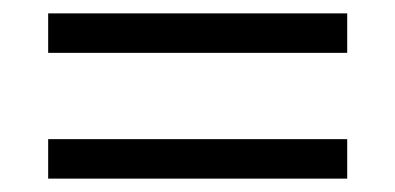

<svg xmlns="http://www.w3.org/2000/svg" viewBox="-20 -491 591 287"><path d="M499 -471V-412H52V-471ZM499 -283V-224H52V-283Z"/></svg>

Font: Bitter
Style: Regular
Weight: 400
Designer: Sol Matas, and Bitter project Authors
Foundry: Sol Matas
Version: Version 2.001